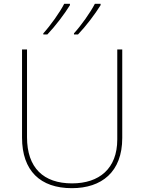

<svg xmlns="http://www.w3.org/2000/svg" viewBox="-20 -972 752 1002"><path d="M505 -945V-952H475C452 -907 402 -837 366 -798V-792H387C429 -836 476 -898 505 -945ZM345 -945V-952H315C292 -907 242 -837 206 -798V-792H227C269 -836 316 -898 345 -945ZM618 -252V-714H592V-244C592 -92 498 -15 356 -15C207 -15 121 -96 121 -256V-714H95V-254C95 -81 190 10 355 10C510 10 618 -74 618 -252Z"/></svg>

Font: Noto Sans Lao UI Thin
Style: Regular
Weight: 100
Designer: Monotype Design Team
Foundry: Monotype Imaging Inc.
Version: Version 2.000